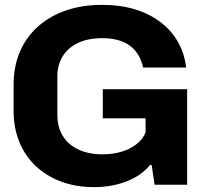

<svg xmlns="http://www.w3.org/2000/svg" viewBox="-20 -760 834 790"><path d="M367 10Q293 10 232.5 -12.5Q172 -35 128 -76Q84 -117 60 -175Q36 -233 36 -303V-412Q36 -487 62 -547.5Q88 -608 136.5 -651Q185 -694 251.5 -717Q318 -740 400 -740Q475 -740 535.5 -721.5Q596 -703 641 -668.5Q686 -634 712.5 -587Q739 -540 746 -482H569Q562 -513 548 -535.5Q534 -558 513 -573Q492 -588 464 -595.5Q436 -603 401 -603Q343 -603 301.5 -583.5Q260 -564 238 -528.5Q216 -493 216 -445V-286Q216 -250 228.5 -220Q241 -190 265 -169Q289 -148 323.5 -136.5Q358 -125 401 -125Q445 -125 481 -136Q517 -147 542.5 -167.5Q568 -188 579 -215V-273H403V-393H750V0H616L604 -81H597Q563 -38 501.5 -14Q440 10 367 10Z"/></svg>

Font: Hubot Sans Condensed ExtraLight
Style: Bold
Weight: 700
Version: Version 2.000